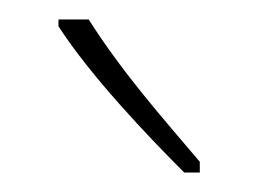

<svg xmlns="http://www.w3.org/2000/svg" viewBox="-20 -783 265 197"><path d="M71 -763H40V-756C73 -705 131 -644 169 -606H185V-617C146 -663 106 -708 71 -763Z"/></svg>

Font: Noto Sans Myanmar UI ExtraCondensed Thin
Style: Regular
Weight: 100
Width: 2
Designer: Monotype Design Team
Foundry: Monotype Imaging Inc.
Version: Version 2.103